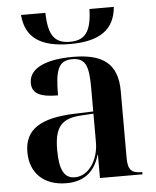

<svg xmlns="http://www.w3.org/2000/svg" viewBox="-54 -800 693 855"><g transform="rotate(-5 292.5 -372.0)"><path d="M279 -606C412 -606 478 -653 487 -754H378C375 -654 348 -616 279 -616C210 -616 183 -654 181 -754H72C80 -653 146 -606 279 -606ZM209 10C276 10 333 -19 357 -103H359V0H549V-10H546C501 -10 485 -26 485 -78V-377C485 -502 418 -548 285 -548C177 -548 89 -520 89 -448C89 -400 128 -383 205 -383C205 -497 220 -538 282 -538C341 -538 355 -502 355 -405V-298L272 -295C121 -290 47 -246 47 -143C47 -49 108 10 209 10ZM248 -13C202 -13 180 -50 180 -141C180 -241 210 -281 303 -285L355 -288V-160C355 -84 312 -13 248 -13Z"/></g></svg>

Font: Noto Serif Display SemiBold
Style: Regular
Weight: 600
Designer: Monotype Design Team
Foundry: Monotype Imaging Inc.
Version: Version 2.009